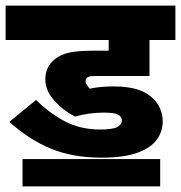

<svg xmlns="http://www.w3.org/2000/svg" viewBox="-20 -642 643 682"><path d="M349 -242Q297 -242 247 -228Q206 -248 173.5 -284Q141 -320 141 -360Q141 -405 175 -432Q195 -448 225 -455Q255 -462 315 -462H366V-500H0V-622H603V-500H511V-372H316Q302 -372 293 -368.5Q284 -365 284 -354Q284 -347 288.5 -340Q293 -333 299 -327Q317 -331 338 -333Q359 -335 385 -335Q473 -335 515.5 -299.5Q558 -264 558 -210Q558 -175 537 -146Q516 -117 468.5 -99.5Q421 -82 341 -82Q239 -82 162 -113.5Q85 -145 13 -209L108 -287Q157 -239 211.5 -210.5Q266 -182 336 -182Q381 -182 397 -191Q413 -200 413 -214Q413 -227 400 -234.5Q387 -242 349 -242ZM60 -77H549V20H60Z"/></svg>

Font: Noto Sans Devanagari UI SemiCondensed ExtraBold
Style: Regular
Weight: 800
Width: 4
Designer: Jelle Bosma - Monotype Design Team
Foundry: Monotype Imaging Inc.
Version: Version 2.004; ttfautohint (v1.8.4.7-5d5b)